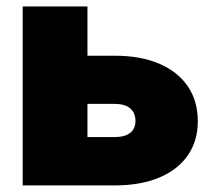

<svg xmlns="http://www.w3.org/2000/svg" viewBox="-20 -562 649 582"><path d="M162.1 -393.1H328.1Q406.2 -393.1 462.6 -368.9Q519 -344.7 549.3 -300.3Q579.6 -255.9 579.6 -194.3Q579.6 -134.8 549.3 -91.1Q519 -47.4 462.6 -23.7Q406.2 0 328.1 0H48.8V-542.5H245.1V-146.5H327.6Q358.4 -146.5 374.5 -159.2Q390.6 -171.9 390.6 -195.3Q390.6 -220.2 374.5 -233.6Q358.4 -247.1 327.6 -247.1H162.1Z"/></svg>

Font: Inter 16pt Black
Style: Regular
Weight: 900
Version: Version 4.001;git-66647c0bb